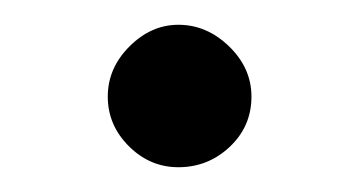

<svg xmlns="http://www.w3.org/2000/svg" viewBox="-20 -131 290 155"><path d="M67 -53Q67 -76 84.5 -93.5Q102 -111 124 -111Q147 -111 165 -93.5Q183 -76 183 -53Q183 -29 165.5 -12.5Q148 4 124 4Q101 4 84 -13Q67 -30 67 -53Z"/></svg>

Font: New Athena Unicode
Style: Regular
Weight: 400
Designer: J. Rusten 1997; rev. by R. Hancock 2001, 2002, rev. by D. Mastronarde 2002-2021
Foundry: GreekKeys New Athena Unicode
Version: Version 5.008